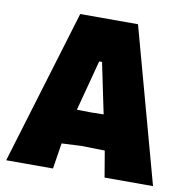

<svg xmlns="http://www.w3.org/2000/svg" viewBox="-75 -720 776 792"><g transform="rotate(10 313.5 -323.5)"><path d="M617 0H414L396 -107L395 -110L297 -112L215 -108L198 0H2L198 -647H440ZM365 -256 321 -468H309L253 -256L309 -255Z"/></g></svg>

Font: Luna Sans Black
Style: Regular
Weight: 900
Designer: Juan Pablo del Peral
Foundry: Huerta Tipografica
Version: Version 2.001; ttfautohint (v1.5)